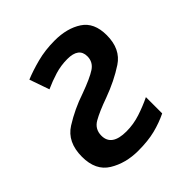

<svg xmlns="http://www.w3.org/2000/svg" viewBox="-158 -662 784 784"><g transform="rotate(-45 234.5 -270.0)"><path d="M198 10Q255 10 296.5 -0.5Q338 -11 375 -29V-123Q340 -106 300.5 -93Q261 -80 220 -80Q135 -80 135 -140Q135 -178 167.5 -196.5Q200 -215 259 -236Q330 -262 385.5 -298.5Q441 -335 441 -415Q441 -488 393.5 -519Q346 -550 275 -550Q220 -550 172.5 -537.5Q125 -525 89 -510L119 -424Q152 -439 186.5 -449.5Q221 -460 258 -460Q324 -460 324 -410Q324 -377 296 -358.5Q268 -340 202 -316Q136 -294 77 -257Q18 -220 18 -135Q18 -56 72 -23Q126 10 198 10Z"/></g></svg>

Font: Noto Sans UI Medium
Style: Italic
Weight: 500
Italic angle: -12°
Designer: Monotype Design Team
Foundry: Monotype Imaging Inc.
Version: Version 1.901